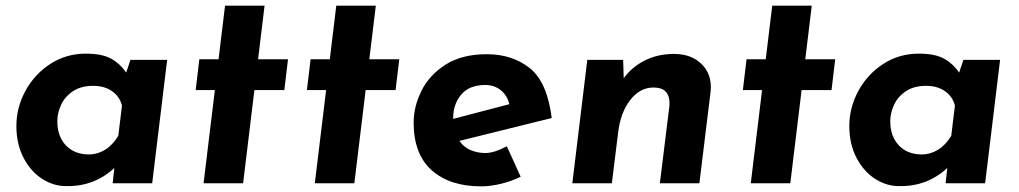

<svg xmlns="http://www.w3.org/2000/svg" viewBox="-20 -649 3608 680"><path d="M572 -437 519 0H379L385 -54Q313 12 216 10Q172 11 131 -14.5Q90 -40 64 -89Q38 -138 38 -203Q38 -268 70 -327Q102 -386 158 -422.5Q214 -459 284 -459Q342 -459 374 -441Q406 -423 427 -392L442 -437ZM412 -275Q404 -307 377 -326Q350 -345 310 -345Q267 -345 238.5 -326Q210 -307 196.5 -278Q183 -249 183 -220Q183 -166 213.5 -134Q244 -102 295 -102Q325 -102 352 -118.5Q379 -135 399 -168Z M917 -629 894 -439H1000L987 -330H881L841 0H701L741 -330H673L686 -439H754L777 -629Z M1311 -629 1288 -439H1394L1381 -330H1275L1235 0H1095L1135 -330H1067L1080 -439H1148L1171 -629Z M1775 -131 1824 -23Q1791 -7 1754 2Q1717 11 1684 11Q1573 11 1509 -46Q1445 -103 1445 -215Q1445 -271 1472.5 -327Q1500 -383 1558 -420Q1616 -457 1704 -457Q1794 -457 1856 -408Q1918 -359 1934 -231L1607 -150Q1623 -127 1647.5 -117Q1672 -107 1699 -107Q1730 -107 1775 -131ZM1585 -231V-228L1784 -280Q1776 -312 1753 -330Q1730 -348 1699 -348Q1642 -348 1613.5 -314Q1585 -280 1585 -231Z M2497 -327 2457 0H2317L2351 -275Q2353 -306 2339.5 -322.5Q2326 -339 2294 -339Q2246 -339 2211.5 -294Q2177 -249 2169 -178L2147 0H2007L2060 -437H2187L2189 -372Q2218 -412 2264 -435Q2310 -458 2367 -458Q2429 -458 2465.5 -421.5Q2502 -385 2497 -327Z M2855 -629 2832 -439H2938L2925 -330H2819L2779 0H2639L2679 -330H2611L2624 -439H2692L2715 -629Z M3522 -437 3469 0H3329L3335 -54Q3263 12 3166 10Q3122 11 3081 -14.5Q3040 -40 3014 -89Q2988 -138 2988 -203Q2988 -268 3020 -327Q3052 -386 3108 -422.5Q3164 -459 3234 -459Q3292 -459 3324 -441Q3356 -423 3377 -392L3392 -437ZM3362 -275Q3354 -307 3327 -326Q3300 -345 3260 -345Q3217 -345 3188.5 -326Q3160 -307 3146.5 -278Q3133 -249 3133 -220Q3133 -166 3163.5 -134Q3194 -102 3245 -102Q3275 -102 3302 -118.5Q3329 -135 3349 -168Z"/></svg>

Font: Josefin Sans
Style: Bold Italic
Weight: 700
Italic angle: -7°
Designer: Santiago Orozco
Foundry: Typemade
Version: Version 2.000